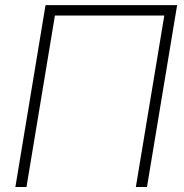

<svg xmlns="http://www.w3.org/2000/svg" viewBox="-20 -748 736 768"><path d="M688.5 -727.5 567.9 0H523.4L637.2 -686H199.7L85.9 0H41.5L162.1 -727.5Z"/></svg>

Font: Inter 28pt ExtraLight
Style: Italic
Weight: 250
Italic angle: -9.3988°
Designer: Rasmus Andersson
Foundry: rsms
Version: Version 4.001;git-66647c0bb